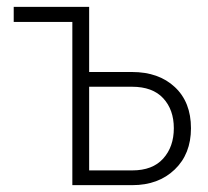

<svg xmlns="http://www.w3.org/2000/svg" viewBox="-20 -540 608 560"><path d="M240 -520V-330H365Q443 -330 490 -286Q537 -242 537 -166Q537 -91 489.5 -45.5Q442 0 366 0H191V-476H20V-520ZM240 -43H366Q425 -43 456 -77.5Q487 -112 487 -166Q487 -220 456 -253.5Q425 -287 365 -287H240Z"/></svg>

Font: Raleway
Style: Light
Weight: 300
Designer: Matt McInerney, Pablo Impallari, Rodrigo Fuenzalida
Foundry: Matt McInerney, Pablo Impallari, Rodrigo Fuenzalida
Version: Version 3.000